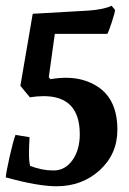

<svg xmlns="http://www.w3.org/2000/svg" viewBox="-23 -479 448 669"><path d="M207 -208Q271 -208 319 -176Q386 -131 386 -27Q386 58 324.5 114Q263 170 174 170Q109 170 -3 139Q-1 118 11 65Q23 12 31 -9L80 -1Q78 30 78 57Q78 84 82 99Q123 115 163.5 115Q204 115 229.5 79Q255 43 255 -11Q255 -144 129 -144Q107 -144 81 -140L48 -180L91 -431L284 -442Q340 -446 366 -459L378 -444Q377 -434 367 -403Q357 -372 351 -361H168L147 -210L153 -203Q181 -208 207 -208Z"/></svg>

Font: Buenard
Style: Bold
Weight: 700
Foundry: FontFuror
Version: Version 1.002 2011